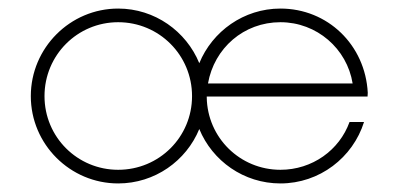

<svg xmlns="http://www.w3.org/2000/svg" viewBox="-20 -425 938 453"><path d="M847.2 -197.3 847.7 -206.1C841.8 -319.3 752.9 -404.8 641.6 -404.8C555.2 -404.8 481 -351.1 450.2 -275.9C419.4 -351.1 345.2 -404.8 258.8 -404.8C145.5 -404.8 52.7 -312 52.7 -198.2C52.7 -84.5 145.5 7.8 258.8 7.8C345.2 7.8 419.4 -45.4 450.2 -120.6C481 -45.4 555.2 7.8 641.6 7.8C733.9 7.8 812.5 -53.2 838.9 -137.2H804.7C780.8 -70.8 716.8 -24.4 641.6 -24.4C546.4 -24.4 469.2 -100.1 467.8 -195.3V-197.3ZM258.8 -24.4C162.6 -24.4 85 -101.6 85 -198.2C85 -294.9 162.6 -372.6 258.8 -372.6C355.5 -372.6 433.1 -294.9 433.1 -198.2C433.1 -101.6 355.5 -24.4 258.8 -24.4ZM641.6 -372.6C727.5 -372.6 798.8 -310.1 812 -228H470.7C485.4 -311.5 555.2 -372.6 641.6 -372.6Z"/></svg>

Font: Now ExtraLight
Style: Regular
Weight: 200
Designer: Alfredo Marco Pradil
Foundry: Alfredo Marco Pradil
Version: Version 1.200;hotconv 1.0.109;makeotfexe 2.5.65596